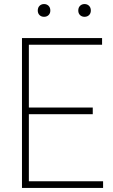

<svg xmlns="http://www.w3.org/2000/svg" viewBox="-20 -928 556 948"><path d="M88.5 0V-740H484V-707H122.5V-397H438V-364H122.5V-33H489V0ZM397.5 -845Q384 -845 375.2 -853.5Q366.5 -862 366.5 -876Q366.5 -890.5 375.2 -899.2Q384 -908 397.5 -908Q411 -908 419.8 -899.2Q428.5 -890.5 428.5 -876Q428.5 -862 419.8 -853.5Q411 -845 397.5 -845ZM197.5 -845Q184 -845 175.2 -853.5Q166.5 -862 166.5 -876Q166.5 -890.5 175.2 -899.2Q184 -908 197.5 -908Q211 -908 219.8 -899.2Q228.5 -890.5 228.5 -876Q228.5 -862 219.8 -853.5Q211 -845 197.5 -845Z"/></svg>

Font: Encode Sans SmCnd Th
Style: Regular
Weight: 100
Width: 4
Designer: Multiple Designers
Foundry: Impallari Type
Version: Version 3.002; ttfautohint (v1.8.3) -l 8 -r 50 -G 200 -x 14 